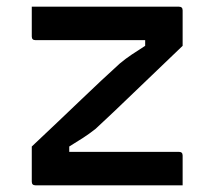

<svg xmlns="http://www.w3.org/2000/svg" viewBox="-20 -554 640 574"><path d="M75 -534H515Q526 -534 526 -523V-417Q443 -338 381.5 -278.5Q320 -219 266 -169Q247 -154 228.5 -142Q210 -130 187 -116V-100H515Q526 -100 526 -89V0H86Q75 0 75 -11V-116Q161 -197 222.5 -256Q284 -315 338 -364Q356 -379 374 -391Q392 -403 414 -417V-434H86Q75 -434 75 -445Z"/></svg>

Font: Recursive Mn Lnr St Med
Style: Regular
Weight: 500
Monospace: yes
Version: Version 1.079;hotconv 1.0.112;makeotfexe 2.5.65598; ttfautoh